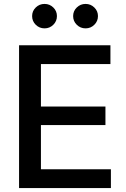

<svg xmlns="http://www.w3.org/2000/svg" viewBox="-20 -958 640 978"><path d="M77.1 0V-727.5H542.5V-631.8H188.5V-415.5H517.1V-320.8H188.5V-95.7H544.9V0ZM416 -813.5Q389.6 -813.5 371.1 -831.8Q352.5 -850.1 352.5 -876Q352.5 -901.9 371.1 -919.9Q389.6 -938 416 -938Q441.9 -938 460.4 -919.9Q479 -901.9 479 -876Q479 -850.1 460.4 -831.8Q441.9 -813.5 416 -813.5ZM207 -813.5Q180.7 -813.5 162.1 -831.8Q143.6 -850.1 143.6 -876Q143.6 -901.9 162.1 -919.9Q180.7 -938 207 -938Q232.9 -938 251.5 -919.9Q270 -901.9 270 -876Q270 -850.1 251.5 -831.8Q232.9 -813.5 207 -813.5Z"/></svg>

Font: Inter 18pt Medium
Style: Regular
Weight: 500
Designer: Rasmus Andersson
Foundry: rsms
Version: Version 4.001;git-66647c0bb